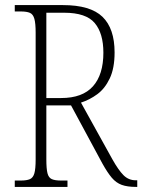

<svg xmlns="http://www.w3.org/2000/svg" viewBox="-20 -734 559 754"><path d="M38 0V-25H61Q85 -25 97.5 -30.5Q110 -36 115 -53.5Q120 -71 120 -108V-606Q120 -642 115 -660Q110 -678 97.5 -683.5Q85 -689 61 -689H38V-714H227Q335 -714 382.5 -668Q430 -622 430 -528Q430 -466 411 -426Q392 -386 362 -364Q332 -342 298 -331L421 -109Q445 -66 465 -46Q485 -26 513 -26H519V0H514Q480 0 458 -8Q436 -16 419 -36Q402 -56 382 -92L259 -320H162V-108Q162 -71 166.5 -53.5Q171 -36 183.5 -30.5Q196 -25 220 -25H245V0ZM220 -349Q304 -349 345 -395Q386 -441 386 -527Q386 -603 352 -643.5Q318 -684 232 -684H162V-349Z"/></svg>

Font: Noto Serif Tamil Condensed ExtraLight
Style: Regular
Weight: 200
Width: 3
Designer: Indian Type Foundry, Tom Grace, and the Monotype Design Team
Foundry: Monotype Imaging Inc.
Version: Version 2.004; ttfautohint (v1.8.4.7-5d5b)